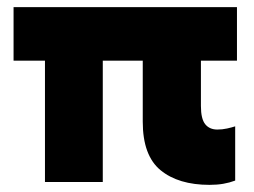

<svg xmlns="http://www.w3.org/2000/svg" viewBox="-20 -510 712 538"><path d="M639 -156V-4Q623 2 605.5 5Q588 8 567 8Q480 8 430 -33Q380 -74 380 -169V-486L543 -480V-213Q543 -177 555 -162Q567 -147 589 -147Q603 -147 616.5 -150Q630 -153 639 -156ZM268 0H106V-486L268 -480ZM18 -340V-490H644V-340Z"/></svg>

Font: Gabarito ExtraBold
Style: Regular
Weight: 800
Designer: Leandro Assis / Alvaro Franca / Felipe Casaprima
Foundry: Naipe Foundry
Version: Version 1.000